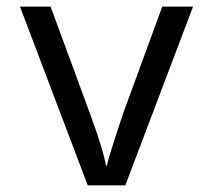

<svg xmlns="http://www.w3.org/2000/svg" viewBox="-20 -556 640 576"><path d="M243.2 0 40 -536.1H131.8L249 -217.8Q290.5 -105 297.9 -59.1H300.8Q304.2 -80.6 350.1 -217.8L466.8 -536.1H559.1L356 0Z"/></svg>

Font: WenQuanYi Micro Hei Mono
Style: Regular
Weight: 400
Foundry: Ascender Corporation
Version: Version 0.2.0-beta